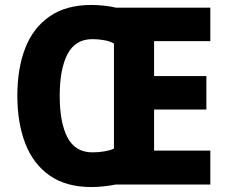

<svg xmlns="http://www.w3.org/2000/svg" viewBox="-20 -745 918 775"><path d="M349 -725Q374 -725 401.5 -722Q429 -719 448 -714H829V-579H602V-438H813V-303H602V-137H829V0H446Q428 4 400.5 7Q373 10 349 10Q247 10 180.5 -36.5Q114 -83 82 -166Q50 -249 50 -359Q50 -469 82 -551Q114 -633 180.5 -679Q247 -725 349 -725ZM353 -587Q284 -587 252.5 -526.5Q221 -466 221 -358Q221 -250 252.5 -190Q284 -130 353 -130Q378 -130 401.5 -134Q425 -138 440 -145V-569Q426 -578 402 -582.5Q378 -587 353 -587Z"/></svg>

Font: Noto Sans Armenian SemiCondensed ExtraBold
Style: Regular
Weight: 800
Width: 4
Designer: Monotype Design Team
Foundry: Monotype Imaging Inc.
Version: Version 2.008; ttfautohint (v1.8.4.7-5d5b)